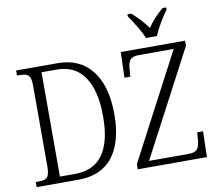

<svg xmlns="http://www.w3.org/2000/svg" viewBox="-95 -1043 1309 1156"><g transform="rotate(-10 559.0 -465.0)"><path d="M37 -31H53Q79 -31 93.5 -36.5Q108 -42 115 -59.5Q122 -77 122 -112V-606Q122 -639 115 -655Q108 -671 93.5 -676.5Q79 -682 53 -682H37V-713H291Q427 -713 500.5 -618Q574 -523 574 -350Q574 -182 503 -91Q432 0 291 0H37ZM278 -38Q505 -38 505 -350Q505 -507 448 -591.5Q391 -676 279 -676H186V-38ZM655 -31 994 -676H781Q742 -676 727.5 -658Q713 -640 711 -600L708 -557H672L677 -713H1070V-682L731 -38H973Q1012 -38 1026 -55.5Q1040 -73 1043 -113L1046 -157H1082L1078 0H655ZM756 -917V-930H779Q842 -874 875 -825Q909 -877 970 -930H993V-917Q970 -886 945.5 -844Q921 -802 908 -770H841Q829 -801 804 -842.5Q779 -884 756 -917Z"/></g></svg>

Font: Noto Serif NarrowLight
Style: Regular
Weight: 300
Width: 4
Designer: Monotype Design Team
Foundry: Monotype Imaging Inc.
Version: Version 1.001